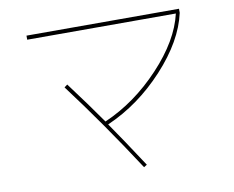

<svg xmlns="http://www.w3.org/2000/svg" viewBox="-80 -804 1161 954"><g transform="rotate(-10 500.0 -327.5)"><path d="M110.4 -679.7V-700.2H879.9V-679.7Q849.6 -542 722.2 -403.8Q594.7 -265.6 433.6 -195.3Q494.1 -108.4 587.9 35.2L572.3 44.9Q410.2 -204.1 252 -414.1L267.6 -425.8Q355.5 -308.6 422.9 -211.9Q578.1 -279.3 704.1 -413.6Q830.1 -547.9 860.4 -679.7Z"/></g></svg>

Font: Mgen+ 1mn thin
Style: Regular
Weight: 100
Designer: [Source Han Sans]
Ryoko NISHIZUKA  (kana & ideographs); Paul D. Hunt (Latin, Greek & Cyrillic); Wenlong ZHANG  (bopomofo
Version: Version 1.059.20150602